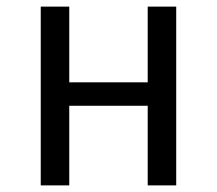

<svg xmlns="http://www.w3.org/2000/svg" viewBox="-20 -560 655 580"><path d="M426.2 0V-240.5H189.2V0H103.1V-540H189.2V-311.3H426.2V-540H512.3V0Z"/></svg>

Font: FiraCode Nerd Font Mono
Style: Regular
Weight: 400
Monospace: yes
Designer: Carrois Corporate, Edenspiekermann AG, Nikita Prokopov
Foundry: Carrois Corporate, Edenspiekermann AG, Nikita Prokopov
Version: Version 6.002;Nerd Fonts 3.4.0